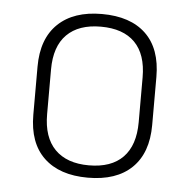

<svg xmlns="http://www.w3.org/2000/svg" viewBox="-43 -535 581 589"><g transform="rotate(5 248.0 -241.0)"><path d="M248 11Q161 11 113 -34.5Q65 -80 65 -167V-315Q65 -401 113 -447Q161 -493 248 -493Q336 -493 383.5 -447.5Q431 -402 431 -315V-167Q431 -81 383.5 -35Q336 11 248 11ZM248 -27Q317 -27 353 -64Q389 -101 389 -172V-310Q389 -381 353 -417.5Q317 -454 248 -454Q180 -454 143.5 -417.5Q107 -381 107 -310V-172Q107 -101 143.5 -64Q180 -27 248 -27Z"/></g></svg>

Font: Sofia Sans Semi Condensed ExtraLight
Style: Regular
Weight: 250
Version: Version 4.100